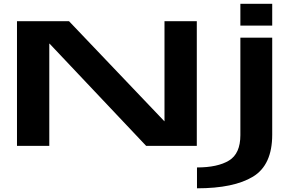

<svg xmlns="http://www.w3.org/2000/svg" viewBox="-20 -790 1622 1040"><path d="M72 0H247V-553.5H248.5L771.5 0H1046V-675H871V-133H870.5L354 -675H72ZM1047 230Q1246.5 230 1350.5 166.8Q1454.5 103.5 1454.5 -60.5V-586H1282V-58Q1282 42 1220.5 79.5Q1159 117 1047 117ZM1282 -769.5V-651.5H1454.5V-769.5Z"/></svg>

Font: Anybody ExtraExpanded SemiBold
Style: Regular
Weight: 600
Width: 8
Version: Version 1.113;gftools[0.9.25]